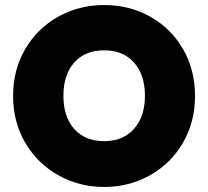

<svg xmlns="http://www.w3.org/2000/svg" viewBox="-20 -736 827 763"><path d="M394 7Q295 7 212 -39.5Q129 -86 80.5 -168.5Q32 -251 32 -355Q32 -459 80.5 -541.5Q129 -624 212 -670Q295 -716 394 -716Q494 -716 576.5 -670Q659 -624 707 -541.5Q755 -459 755 -355Q755 -251 707 -168.5Q659 -86 576 -39.5Q493 7 394 7ZM394 -175Q469 -175 512.5 -224Q556 -273 556 -355Q556 -439 512.5 -487.5Q469 -536 394 -536Q318 -536 275 -487.5Q232 -439 232 -355Q232 -272 275 -223.5Q318 -175 394 -175Z"/></svg>

Font: Fz Poppins ExtBd
Style: Regular
Weight: 800
Designer: Ninad Kale (Devanagari), Jonny Pinhorn (Latin)
Foundry: Indian Type Foundry
Version: Vit hóa bi Vntype.Com & FontZin.Com